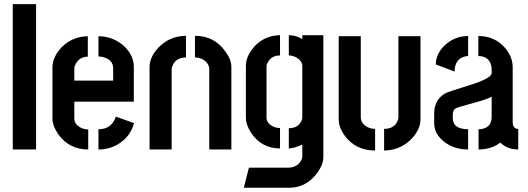

<svg xmlns="http://www.w3.org/2000/svg" viewBox="-20 -714 2524 917"><path d="M41 0V-694.3H152.3V0Z M230.5 -147.5V-395.5Q232.4 -443.4 274.4 -488.3Q326.2 -540 399.4 -541V-443.4Q361.3 -443.4 341.8 -409.2Q335 -397.5 335 -387.7V-329.1H520.5V-386.7Q520.5 -427.7 475.6 -440.4Q462.9 -444.3 450.2 -444.3V-541Q519.5 -541 573.2 -493.2Q618.2 -450.2 619.1 -396.5V-228.5H335V-147.5Q335 -122.1 363.3 -105.5Q380.9 -95.7 401.4 -95.7V0Q310.5 0 257.8 -73.2Q230.5 -113.3 230.5 -147.5ZM450.2 0V-96.7Q506.8 -96.7 528.3 -144.5Q531.2 -151.4 533.2 -157.2L620.1 -126Q602.5 -59.6 541 -23.4Q499 0 450.2 0Z M694.3 0V-394.5Q694.3 -441.4 737.3 -487.3Q790 -542 868.2 -543V-439.5Q823.2 -439.5 805.7 -404.3Q799.8 -392.6 799.8 -381.8V0ZM911.1 -439.5V-543Q1003.9 -543 1056.6 -467.8Q1085 -428.7 1085 -394.5V0H979.5V-381.8Q979.5 -411.1 951.2 -428.7Q933.6 -439.5 911.1 -439.5Z M1144.5 182.6 1168.9 86.9H1357.4Q1403.3 85 1419.9 48.8Q1423.8 41 1423.8 35.2V-23.4Q1384.8 -5.9 1359.4 -4.9V-101.6Q1402.3 -101.6 1418.9 -134.8Q1423.8 -144.5 1423.8 -153.3V-397.5Q1423.8 -423.8 1393.6 -440.4Q1377 -449.2 1359.4 -449.2V-545.9Q1393.6 -545.9 1423.8 -527.3V-545.9H1524.4V35.2Q1524.4 77.1 1486.3 123Q1436.5 181.6 1364.3 182.6ZM1154.3 -151.4V-401.4Q1155.3 -447.3 1195.3 -492.2Q1244.1 -544.9 1317.4 -545.9V-449.2Q1275.4 -449.2 1257.8 -414.1Q1252.9 -405.3 1252.9 -398.4V-152.3Q1252.9 -127 1281.2 -111.3Q1297.9 -102.5 1317.4 -102.5V-4.9Q1226.6 -5.9 1177.7 -82Q1154.3 -119.1 1154.3 -151.4Z M1597.7 -143.6V-541H1703.1V-155.3Q1703.1 -124 1734.4 -107.4Q1751 -98.6 1771.5 -98.6V4.9Q1676.8 4.9 1624 -69.3Q1597.7 -107.4 1597.7 -143.6ZM1814.5 4.9V-98.6Q1863.3 -98.6 1878.9 -136.7Q1882.8 -146.5 1882.8 -155.3V-541H1988.3V-143.6Q1988.3 -97.7 1947.3 -52.7Q1893.6 3.9 1814.5 4.9Z M2053.7 -126Q2053.7 -71.3 2106.4 -33.2Q2152.3 0 2215.8 0V-96.7Q2143.6 -97.7 2142.6 -147.5V-168Q2143.6 -187.5 2154.3 -195.3Q2162.1 -201.2 2246.1 -223.6Q2304.7 -239.3 2328.1 -252V-155.3Q2328.1 -108.4 2284.2 -98.6Q2275.4 -96.7 2265.6 -96.7V0Q2330.1 -1 2369.1 -33.2Q2403.3 0 2455.1 0V-97.7Q2429.7 -99.6 2428.7 -128.9V-391.6Q2428.7 -450.2 2381.8 -496.1Q2335 -542 2264.6 -542V-446.3Q2308.6 -446.3 2323.2 -410.2Q2328.1 -398.4 2328.1 -385.7V-365.2Q2328.1 -339.8 2220.7 -306.6Q2119.1 -275.4 2105.5 -267.6Q2054.7 -237.3 2053.7 -173.8ZM2061.5 -406.2 2151.4 -372.1Q2151.4 -427.7 2194.3 -442.4Q2205.1 -446.3 2215.8 -446.3V-542Q2148.4 -542 2099.6 -493.2Q2061.5 -454.1 2061.5 -406.2Z"/></svg>

Font: Post No Bills Jaffna
Style: Bold
Weight: 700
Designer: Kosala Senevirathne, Siva Puranthara, Lasantha Premarathna, Tharique Azeez
Foundry: Mooniak
Version: Version 1.220 ; ttfautohint (v1.6)